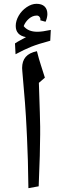

<svg xmlns="http://www.w3.org/2000/svg" viewBox="-20 -983 320 1013"><path d="M185.1 -545.9Q191.9 -347.7 191.9 -314.9V-272Q191.9 -185.5 184.1 0L129.9 9.8Q127.9 -149.4 122.6 -254.9L120.1 -306.2Q114.7 -424.8 97.7 -607.9L96.7 -624Q96.7 -660.6 115.5 -682.6Q134.3 -704.6 174.8 -712.9Q186 -668.5 195.8 -639.2L216.8 -573.2ZM192.4 -876 193.4 -881.8Q193.4 -888.2 188 -894.5Q182.6 -900.9 174.3 -900.9Q151.9 -900.9 132.8 -884.5Q113.8 -868.2 105 -845.2Q128.4 -815.4 176.8 -815.4Q203.1 -815.4 248 -825.2L245.1 -768.1Q181.2 -751 145.3 -736.6Q109.4 -722.2 62 -696.8L59.1 -753.9Q72.8 -763.2 87.9 -771Q103 -778.8 117.2 -787.1Q63 -796.9 63 -846.2Q63 -873 78.6 -900.1Q94.2 -927.2 120.6 -945.1Q147 -962.9 172.4 -962.9Q200.7 -962.9 215.3 -948.7Q230 -934.6 230 -908.2Q230 -899.9 227.1 -887.7Q224.1 -875.5 220.2 -868.2Z"/></svg>

Font: Droid Arabic Naskh Colored
Style: Regular
Weight: 400
Designer: Pascal Zoghbi
Foundry: Ascender Corporation
Version: Version 1.00